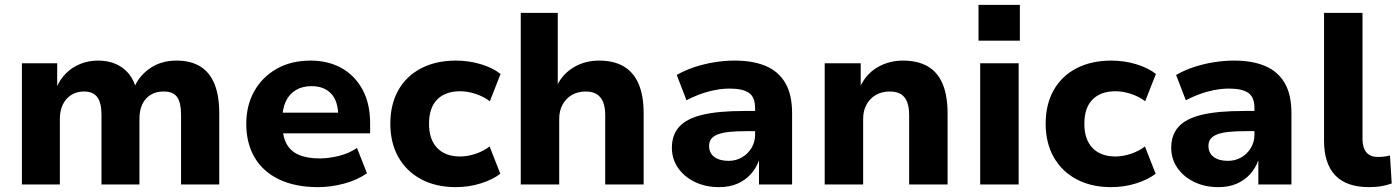

<svg xmlns="http://www.w3.org/2000/svg" viewBox="-20 -758 5749 789"><path d="M70 0V-498H215V-400H213Q228 -434 252.5 -458Q277 -482 310.5 -495.5Q344 -509 383 -509Q441 -509 481 -481Q521 -453 537 -402H533Q553 -448 598 -478.5Q643 -509 706 -509Q763 -509 802 -485.5Q841 -462 861 -414Q881 -366 881 -291V0H724V-287Q724 -336 708 -359Q692 -382 652 -382Q621 -382 598.5 -368Q576 -354 564.5 -329Q553 -304 553 -270V0H397V-287Q397 -335 380 -358.5Q363 -382 325 -382Q295 -382 272.5 -367.5Q250 -353 238 -328Q226 -303 226 -270V0Z M1287 11Q1193 11 1126.5 -21Q1060 -53 1026 -111.5Q992 -170 992 -249Q992 -324 1024.5 -382.5Q1057 -441 1116.5 -475Q1176 -509 1256 -509Q1329 -509 1384 -478Q1439 -447 1470 -389.5Q1501 -332 1501 -251V-210H1119V-295H1384L1370 -280Q1370 -342 1341 -373Q1312 -404 1260 -404Q1223 -404 1196 -388Q1169 -372 1154.5 -341.5Q1140 -311 1140 -266V-253Q1140 -201 1156.5 -169Q1173 -137 1207.5 -122Q1242 -107 1293 -107Q1332 -107 1373.5 -117.5Q1415 -128 1447 -150L1488 -46Q1448 -18 1394 -3.5Q1340 11 1287 11Z M1853 11Q1771 11 1710.5 -21.5Q1650 -54 1617 -112.5Q1584 -171 1584 -250Q1584 -329 1617 -387.5Q1650 -446 1711 -477.5Q1772 -509 1853 -509Q1907 -509 1956.5 -494Q2006 -479 2037 -454L1993 -342Q1968 -361 1935 -372Q1902 -383 1871 -383Q1810 -383 1776.5 -349Q1743 -315 1743 -249Q1743 -185 1776.5 -150Q1810 -115 1871 -115Q1902 -115 1934.5 -126Q1967 -137 1992 -156L2036 -44Q2005 -20 1956 -4.5Q1907 11 1853 11Z M2120 0V-705H2272V-407H2269Q2293 -455 2338.5 -482Q2384 -509 2442 -509Q2502 -509 2542.5 -485.5Q2583 -462 2604 -414Q2625 -366 2625 -291V0H2467V-285Q2467 -318 2458 -339.5Q2449 -361 2431.5 -371.5Q2414 -382 2387 -382Q2355 -382 2330.5 -368Q2306 -354 2292 -328.5Q2278 -303 2278 -270V0Z M2935 11Q2879 11 2835 -10.5Q2791 -32 2766 -68.5Q2741 -105 2741 -151Q2741 -204 2771.5 -237.5Q2802 -271 2867.5 -286.5Q2933 -302 3039 -302H3102V-219H3045Q3006 -219 2977.5 -216Q2949 -213 2930.5 -206Q2912 -199 2903 -187.5Q2894 -176 2894 -158Q2894 -129 2915.5 -113Q2937 -97 2974 -97Q3004 -97 3028.5 -111Q3053 -125 3068 -149.5Q3083 -174 3083 -205V-314Q3083 -359 3057.5 -376.5Q3032 -394 2978 -394Q2939 -394 2894 -382.5Q2849 -371 2801 -346L2761 -450Q2794 -469 2833 -482Q2872 -495 2914.5 -502Q2957 -509 2999 -509Q3075 -509 3127.5 -486.5Q3180 -464 3207.5 -416.5Q3235 -369 3235 -293V0H3099V-99Q3087 -66 3064.5 -41.5Q3042 -17 3010 -3Q2978 11 2935 11Z M3369 0V-498H3517V-402H3515Q3539 -454 3586 -481.5Q3633 -509 3691 -509Q3751 -509 3792 -485.5Q3833 -462 3853.5 -413.5Q3874 -365 3874 -291V0H3716V-285Q3716 -318 3707.5 -339.5Q3699 -361 3681.5 -371.5Q3664 -382 3636 -382Q3604 -382 3579.5 -368Q3555 -354 3541 -328.5Q3527 -303 3527 -270V0Z M4001 -591V-738H4171V-591ZM4008 0V-498H4166V0Z M4546 11Q4464 11 4403.5 -21.5Q4343 -54 4310 -112.5Q4277 -171 4277 -250Q4277 -329 4310 -387.5Q4343 -446 4404 -477.5Q4465 -509 4546 -509Q4600 -509 4649.5 -494Q4699 -479 4730 -454L4686 -342Q4661 -361 4628 -372Q4595 -383 4564 -383Q4503 -383 4469.5 -349Q4436 -315 4436 -249Q4436 -185 4469.5 -150Q4503 -115 4564 -115Q4595 -115 4627.5 -126Q4660 -137 4685 -156L4729 -44Q4698 -20 4649 -4.5Q4600 11 4546 11Z M4987 11Q4931 11 4887 -10.5Q4843 -32 4818 -68.5Q4793 -105 4793 -151Q4793 -204 4823.5 -237.5Q4854 -271 4919.5 -286.5Q4985 -302 5091 -302H5154V-219H5097Q5058 -219 5029.5 -216Q5001 -213 4982.5 -206Q4964 -199 4955 -187.5Q4946 -176 4946 -158Q4946 -129 4967.5 -113Q4989 -97 5026 -97Q5056 -97 5080.5 -111Q5105 -125 5120 -149.5Q5135 -174 5135 -205V-314Q5135 -359 5109.5 -376.5Q5084 -394 5030 -394Q4991 -394 4946 -382.5Q4901 -371 4853 -346L4813 -450Q4846 -469 4885 -482Q4924 -495 4966.5 -502Q5009 -509 5051 -509Q5127 -509 5179.5 -486.5Q5232 -464 5259.5 -416.5Q5287 -369 5287 -293V0H5151V-99Q5139 -66 5116.5 -41.5Q5094 -17 5062 -3Q5030 11 4987 11Z M5606 11Q5513 11 5467 -37.5Q5421 -86 5421 -179V-705H5579V-188Q5579 -164 5586 -147Q5593 -130 5607 -121.5Q5621 -113 5642 -113Q5656 -113 5668 -114.5Q5680 -116 5692 -119L5699 -4Q5676 4 5654.5 7.5Q5633 11 5606 11Z"/></svg>

Font: Nunito Sans 9pt ExtraBold
Style: Regular
Weight: 800
Version: Version 3.101;gftools[0.9.27]